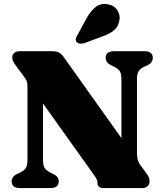

<svg xmlns="http://www.w3.org/2000/svg" viewBox="-20 -962 823 982"><path d="M280.5 -34Q280.5 -0.5 238 0H82.5Q39.5 -0.5 39.5 -34Q39.5 -60 68.5 -72.5L79.5 -77.5Q102 -88 111.2 -101.5Q120.5 -115 120.5 -144V-517Q120.5 -536 117 -546.2Q113.5 -556.5 100.5 -573.5L62 -625Q51 -640.5 46.8 -649.2Q42.5 -658 42.5 -667.5Q42.5 -683 53 -691.5Q63.5 -700 80.5 -700H249Q269 -700 281.8 -693.2Q294.5 -686.5 307.5 -668L601 -255.5V-556Q601 -584 593 -597.5Q585 -611 560 -622.5L549.5 -627.5Q520.5 -641.5 520.5 -666Q520.5 -700 563 -700H718.5Q761.5 -700 761.5 -666Q761.5 -640.5 732.5 -627.5L721.5 -622.5Q699 -612.5 689.8 -599Q680.5 -585.5 680.5 -556V-184Q680.5 -164 683.8 -148.5Q687 -133 696 -120.5L727 -78Q740 -61 742.5 -52.2Q745 -43.5 745 -34Q745 -18.5 734.5 -9.2Q724 0 706.5 0H511.5Q478.5 0 478.5 -26.5Q478.5 -35.5 474.8 -44.2Q471 -53 454 -76.5L200 -432.5V-143.5Q200 -116.5 208.2 -103Q216.5 -89.5 241 -77.5L251.5 -72.5Q280.5 -59.5 280.5 -34ZM424.5 -871.5Q445 -908 471 -927.5Q497 -947 532.5 -940Q565 -934 580.8 -908.5Q596.5 -883 590.5 -857Q585 -825.5 563.2 -807.2Q541.5 -789 503 -775.5L411.5 -741.5Q401 -738 389.8 -739Q378.5 -740 372 -747Q365.5 -755 367.8 -764Q370 -773 376 -782.5Z"/></svg>

Font: Fraunces 9pt S000 Black
Style: Regular
Weight: 900
Version: Version 1.000; ttfautohint (v1.8.3)